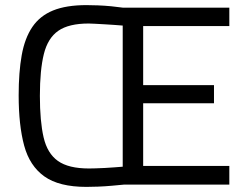

<svg xmlns="http://www.w3.org/2000/svg" viewBox="-20 -721 964 751"><path d="M318 10Q211 10 153.5 -31Q96 -72 74.5 -151.5Q53 -231 53 -348Q53 -439 65 -505.5Q77 -572 106.5 -615.5Q136 -659 187.5 -680Q239 -701 318 -701Q337 -701 363 -700Q389 -699 415 -696.5Q441 -694 461 -691H877V-619H540V-388H817V-317H540V-72H877V1H466Q445 3 417.5 5.5Q390 8 363.5 9Q337 10 318 10ZM328 -62Q337 -62 353.5 -62.5Q370 -63 390 -64Q410 -65 428.5 -66.5Q447 -68 460 -69V-621Q447 -622 427.5 -623.5Q408 -625 388.5 -626Q369 -627 352.5 -628Q336 -629 327 -629Q249 -629 208 -600.5Q167 -572 151.5 -509.5Q136 -447 136 -346Q136 -247 150.5 -184Q165 -121 206.5 -91.5Q248 -62 328 -62Z"/></svg>

Font: Cairo Play
Style: Regular
Weight: 400
Designer: Mohamed Gaber, Accademia di Belle Arti di Urbino
Foundry: Kief Type Foundry, Accademia di Belle Arti di Urbino
Version: Version 3.119